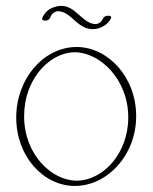

<svg xmlns="http://www.w3.org/2000/svg" viewBox="-20 -612 510 641"><path d="M130.4 -543C137.2 -543 144.5 -546.4 146.5 -551.3C151.9 -565 161.1 -574.5 175.2 -574.5C180.2 -574.5 185.7 -573.3 191.9 -570.8C219.7 -559.6 237.3 -528.3 268.6 -518.1C275.8 -515.7 282.9 -514.6 289.9 -514.6C317.9 -514.6 342 -532.4 350.6 -550.8C351.1 -552 351.4 -553.1 351.4 -554C351.4 -557.9 347.1 -559.6 342 -559.6C335.3 -559.6 327.2 -556.7 325.2 -552.2C319.6 -540.2 311.4 -531.7 298.1 -531.7C294.1 -531.7 289.7 -532.5 284.7 -534.2C249.7 -545.7 228.3 -592.4 184.6 -592.4C176.3 -592.4 167.3 -590.8 157.2 -586.9C138.7 -580.1 127 -566.4 121.1 -551.8C120.8 -551 120.6 -550.2 120.6 -549.5C120.6 -545.7 124.6 -543 130.4 -543ZM434.6 -224.1C434.6 -355.5 339.8 -455.1 235.8 -455.1C127.4 -455.1 34.2 -351.1 34.2 -219.7C34.2 -88.4 126 8.8 230 8.8C337.4 8.8 434.6 -92.8 434.6 -224.1ZM236.3 -8.8C153.3 -8.8 60.5 -95.2 60.5 -224.1C60.5 -255.4 65.9 -284.2 75.2 -310.1C105 -391.1 170.4 -437.5 229.5 -437.5C312.5 -437.5 408.2 -348.6 408.2 -219.7C408.2 -189.5 402.8 -161.1 393.6 -136.2C363.8 -54.7 296.4 -8.8 236.3 -8.8Z"/></svg>

Font: WireWyrm
Style: Light
Weight: 200
Version: Version 001.000